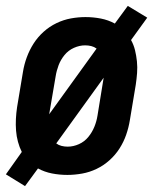

<svg xmlns="http://www.w3.org/2000/svg" viewBox="-23 -586 543 652"><path d="M62 46 -3 6 51 -70Q43 -86 38 -104.5Q33 -123 31.5 -142.5Q30 -162 31 -182Q32 -202 35 -222L55 -342Q59 -367 68 -391.5Q77 -416 91 -438Q105 -460 125 -478Q145 -496 169 -507.5Q193 -519 218 -523.5Q243 -528 267 -528Q294 -528 319.5 -523Q345 -518 367 -506L411 -566L477 -526L422 -450Q431 -434 435.5 -415.5Q440 -397 442 -377.5Q444 -358 442.5 -338Q441 -318 438 -298L418 -178Q414 -153 405.5 -128.5Q397 -104 383 -82Q369 -60 349 -42Q329 -24 305 -12.5Q281 -1 255.5 3.5Q230 8 206 8Q179 8 153.5 3Q128 -2 106 -14ZM144 -198 305 -421Q297 -427 287 -429.5Q277 -432 266 -432Q247 -432 228 -423.5Q209 -415 196 -399Q183 -383 176 -364.5Q169 -346 166 -327ZM207 -88Q226 -88 245 -96.5Q264 -105 277 -121Q290 -137 297.5 -155.5Q305 -174 308 -193L329 -322L168 -99Q176 -93 186 -90.5Q196 -88 207 -88Z"/></svg>

Font: Iosevka Curly Slab
Style: Bold Italic
Weight: 700
Italic angle: -9°
Monospace: yes
Designer: Belleve Invis
Foundry: Belleve Invis
Version: Version 22.1.2; ttfautohint (v1.8.4)